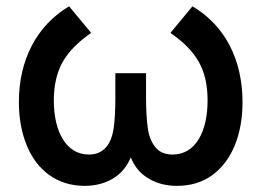

<svg xmlns="http://www.w3.org/2000/svg" viewBox="-20 -575 830 610"><path d="M249 15.5C286.5 15.5 319.5 6 347 -13C368 -27.5 384 -48 395.5 -75C406.5 -48 422.5 -27.5 444 -13C471.5 6 504.5 15.5 542 15.5C586 15.5 623.5 4 655 -19C717.5 -65 750.5 -148.5 750.5 -250.5C750.5 -382.5 697 -492.5 591.5 -555L521.5 -470.5C604 -413 639.5 -354.5 639.5 -255.5C639.5 -159 602.5 -84 528.5 -84C504 -84 486 -92 473.5 -107.5C461 -123 453 -143 449.5 -168C446 -192.5 444 -226 444 -268.5V-342.5H346.5V-264C346.5 -223 344.5 -190.5 341 -166.5C333.5 -118 310.5 -84 262 -84C190.5 -84 151 -156.5 151 -255.5C151 -303 160 -343.5 178.5 -377C197 -410 227 -441 269.5 -470.5L199.5 -555C95.5 -493 40 -383.5 40 -251C40 -200.5 48 -155.5 64 -115.5C96 -35 160.5 15.5 249 15.5Z"/></svg>

Font: Vela Sans SemBd
Style: Regular
Weight: 600
Designer: Principal design: Mikhail Sharanda - project Manrope.
Design modification: Ravid Balaliev
Foundry: Mikhail Sharanda
Version: Version 1.001